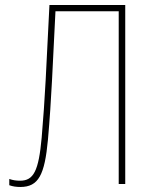

<svg xmlns="http://www.w3.org/2000/svg" viewBox="-20 -734 603 765"><path d="M61 11C134 11 158 -38 171 -177C186 -348 189 -460 201 -689H453V-1H479V-714H177C164 -456 160 -347 146 -185C134 -53 114 -14 60 -14C44 -14 31 -16 17 -21V4C31 9 45 11 61 11Z"/></svg>

Font: Noto Sans Mono SemiCondensed Thin
Style: Regular
Weight: 100
Width: 4
Designer: Monotype Design Team
Foundry: Monotype Imaging Inc.
Version: Version 2.014